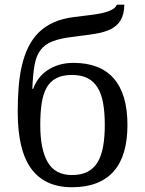

<svg xmlns="http://www.w3.org/2000/svg" viewBox="-20 -785 616 815"><path d="M55.2 -310.1Q55.2 -365.2 59.1 -414.8Q63 -464.4 73 -507.1Q83 -549.8 100.3 -585.2Q117.7 -620.6 144.3 -647Q170.9 -673.3 208.3 -690.2Q245.6 -707 295.9 -712.9Q329.1 -717.3 359.4 -720.7Q389.6 -724.1 413.6 -729.5Q437.5 -734.9 453.9 -743.2Q470.2 -751.5 476.1 -765.1H507.8Q506.8 -723.6 492.4 -699.5Q478 -675.3 450.9 -661.6Q423.8 -647.9 384 -641.6Q344.2 -635.3 292 -628.9Q236.3 -622.6 203.1 -609.6Q169.9 -596.7 151.6 -572Q133.3 -547.4 126.5 -507.8Q119.6 -468.3 117.2 -408.2H121.1Q128.9 -431.2 143.8 -451.2Q158.7 -471.2 180.4 -486.1Q202.1 -501 230 -509.5Q257.8 -518.1 292 -518.1Q405.8 -518.1 463.4 -451.4Q521 -384.8 521 -254.9Q521 -190.9 506.8 -141.6Q492.7 -92.3 463.4 -58.6Q434.1 -24.9 389.6 -7.6Q345.2 9.8 285.2 9.8Q170.9 9.8 113 -68.4Q55.2 -146.5 55.2 -310.1ZM424.8 -254.9Q424.8 -307.6 417.7 -347.2Q410.6 -386.7 394.3 -413.3Q377.9 -439.9 351.3 -453.4Q324.7 -466.8 285.2 -466.8Q245.6 -466.8 219.5 -453.4Q193.4 -439.9 178.2 -413.3Q163.1 -386.7 157 -347.2Q150.9 -307.6 150.9 -254.9Q150.9 -150.9 182.6 -96.4Q214.4 -42 285.2 -42Q324.7 -42 351.3 -55.7Q377.9 -69.3 394.3 -96.4Q410.6 -123.5 417.7 -163.3Q424.8 -203.1 424.8 -254.9Z"/></svg>

Font: Noto Serif
Style: Regular
Weight: 400
Designer: Monotype Design team
Foundry: Monotype Imaging Inc.
Version: Version 1.02